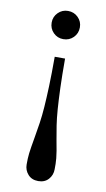

<svg xmlns="http://www.w3.org/2000/svg" viewBox="-89 -824 487 878"><g transform="rotate(10 154.0 -385.0)"><path d="M89 -715Q89 -742 108 -761Q127 -780 154 -780Q182 -780 201 -761Q220 -742 220 -715Q220 -687 201 -668Q182 -649 154 -649Q127 -649 108 -668Q89 -687 89 -715ZM178 -563Q178 -483 180 -427Q182 -371 185 -329.5Q188 -288 193 -255.5Q198 -223 204 -190Q210 -160 213 -140.5Q216 -121 217.5 -107Q219 -93 219 -81.5Q219 -70 219 -56Q219 -29 201.5 -9.5Q184 10 154 10Q124 10 106.5 -9.5Q89 -29 89 -56Q89 -71 89.5 -82.5Q90 -94 91.5 -107.5Q93 -121 96 -139Q99 -157 104 -186Q110 -220 115 -253.5Q120 -287 123 -329Q126 -371 128 -427Q130 -483 130 -563Z"/></g></svg>

Font: SVN-Libre Baskerville
Style: Regular
Weight: 400
Designer: Pablo Impallari, Rodrigo Fuenzalida
Foundry: Pablo Impallari, Rodrigo Fuenzalida
Version: Version 1.000; ttfautohint (v1.8.4)